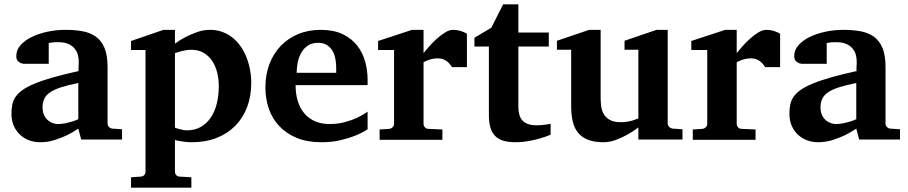

<svg xmlns="http://www.w3.org/2000/svg" viewBox="-20 -636 4139 875"><path d="M350.1 0 336.9 -49.8Q311 -32.2 282.7 -18.6Q257.8 -6.8 227.1 2.7Q196.3 12.2 163.1 12.2Q135.7 12.2 112.1 3.2Q88.4 -5.9 70.6 -22.7Q52.7 -39.6 42.5 -63.5Q32.2 -87.4 32.2 -117.2Q32.2 -139.6 35.9 -158.7Q39.6 -177.7 50.5 -194.1Q61.5 -210.4 82 -225.3Q102.5 -240.2 136.5 -254.4Q170.4 -268.6 219.7 -282.7Q269 -296.9 337.9 -312V-324.2Q337.9 -331.5 338.4 -337.4Q338.4 -344.2 338.9 -351.1Q339.4 -365.2 335.9 -381.6Q332.5 -397.9 322.3 -411.9Q312 -425.8 293.5 -434.8Q274.9 -443.8 245.1 -443.8Q234.9 -443.8 226.8 -443.4Q218.8 -442.9 213.4 -441.9Q207 -440.9 202.1 -439.9V-345.2H99.1Q86.4 -344.2 76.7 -347.7Q68.4 -350.6 61.3 -357.9Q54.2 -365.2 54.2 -380.9Q54.2 -408.7 74 -430.7Q93.8 -452.6 125.7 -468Q157.7 -483.4 197.5 -491.7Q237.3 -500 276.9 -500Q319.8 -500 355.5 -493.7Q391.1 -487.3 416.7 -469Q442.4 -450.7 456.3 -417.5Q470.2 -384.3 470.2 -330.1V-73.2Q470.2 -64 476.6 -57.4Q482.9 -50.8 492.2 -49.8L536.1 -46.9V0ZM336.9 -257.8Q288.6 -248 257.1 -237.8Q225.6 -227.5 207 -214.4Q188.5 -201.2 181.2 -184.3Q173.8 -167.5 173.8 -145Q173.8 -129.4 179 -116Q184.1 -102.5 193.6 -92.5Q203.1 -82.5 216.3 -76.7Q229.5 -70.8 245.1 -70.8Q261.2 -70.8 277.6 -74.2Q293.9 -77.6 307.1 -81.5Q322.8 -86.4 336.9 -92.8Z M977.1 -243.2Q977.1 -275.9 969.5 -306.2Q961.9 -336.4 946.5 -359.1Q931.2 -381.8 907.5 -395.5Q883.8 -409.2 851.1 -409.2Q837.9 -409.2 825 -406.7Q812 -404.3 801.3 -401.4Q788.6 -397.9 777.3 -394V-54.2Q787.1 -50.3 796.9 -47.9Q805.2 -45.4 814.5 -43.7Q823.7 -42 832 -42Q868.2 -42 895.3 -57.6Q922.4 -73.2 940.7 -100.3Q959 -127.4 968 -164.3Q977.1 -201.2 977.1 -243.2ZM1125 -257.8Q1125 -197.3 1106 -147.5Q1086.9 -97.7 1051.8 -62.3Q1016.6 -26.9 966.8 -7.3Q917 12.2 855 12.2Q839.8 12.2 826.2 10.7Q812.5 9.3 801.3 7.3Q788.6 5.4 777.3 2V146Q777.3 155.8 783.4 162.4Q789.6 168.9 799.3 168.9L852.1 171.9V219.2H577.1V171.9L621.1 168.9Q630.4 168.9 636.7 162.4Q643.1 155.8 643.1 146V-408.2H577.1V-449.2L725.1 -500H777.3V-437Q800.8 -454.6 827.6 -468.3Q850.6 -480 878.9 -490Q907.2 -500 938 -500Q968.3 -500 994.1 -490.2Q1020 -480.5 1040.8 -463.6Q1061.5 -446.8 1077.4 -423.6Q1093.3 -400.4 1103.8 -373.5Q1114.3 -346.7 1119.6 -317.1Q1125 -287.6 1125 -257.8Z M1512.2 -326.2Q1512.2 -350.1 1507.8 -371.1Q1503.4 -392.1 1493.4 -407.5Q1483.4 -422.9 1467.8 -431.9Q1452.1 -440.9 1430.2 -440.9Q1402.3 -440.9 1383.5 -428.5Q1364.7 -416 1353.3 -396.2Q1341.8 -376.5 1336.9 -352.1Q1332 -327.6 1332 -304.2H1512.2ZM1655.3 -46.9Q1629.4 -29.8 1597.2 -17.1Q1569.3 -5.9 1530.8 3.2Q1492.2 12.2 1444.3 12.2Q1380.4 12.2 1332.8 -7.3Q1285.2 -26.9 1253.2 -60.8Q1221.2 -94.7 1205.3 -140.1Q1189.5 -185.5 1189.5 -237.8Q1189.5 -294.4 1207.3 -342.5Q1225.1 -390.6 1258.1 -425.5Q1291 -460.4 1337.6 -480.2Q1384.3 -500 1441.4 -500Q1500 -500 1540.8 -480.7Q1581.5 -461.4 1606.9 -429.4Q1632.3 -397.5 1643.8 -356.4Q1655.3 -315.4 1655.3 -272V-248H1327.1Q1327.1 -207 1337.4 -174.3Q1347.7 -141.6 1367.4 -118.7Q1387.2 -95.7 1416 -83.3Q1444.8 -70.8 1481.4 -70.8Q1519.5 -70.8 1551 -79.3Q1582.5 -87.9 1606 -98.6Q1632.8 -111.3 1655.3 -127Z M2040 -330.1Q2036.6 -335 2031.5 -341.8Q2026.4 -348.6 2018.8 -355Q2011.2 -361.3 2000.5 -365.7Q1989.7 -370.1 1975.1 -370.1Q1960.9 -370.1 1948.7 -367.2Q1936.5 -364.3 1928.2 -360.8Q1918 -356.9 1910.2 -352.1V-71.8Q1910.2 -63 1916.3 -55.9Q1922.4 -48.8 1932.1 -48.8L1996.1 -45.9V1H1710V-45.9L1753.9 -48.8Q1763.2 -49.8 1769.5 -56.4Q1775.9 -63 1775.9 -71.8V-408.2H1703.1V-449.2L1857.9 -500H1910.2V-394Q1919.4 -405.8 1935.3 -423.8Q1951.2 -441.9 1969.7 -458.7Q1988.3 -475.6 2008.1 -487.8Q2027.8 -500 2044.9 -500Q2053.7 -500 2063 -498.5Q2072.3 -497.1 2080.8 -494.4Q2089.4 -491.7 2096.4 -488.5Q2103.5 -485.4 2107.9 -481.9V-330.1Z M2489.3 -22Q2465.8 -12.2 2439.5 -4.9Q2417 2 2388.4 7.1Q2359.9 12.2 2329.1 12.2Q2295.9 12.2 2272.7 4.9Q2249.5 -2.4 2235.1 -17.8Q2220.7 -33.2 2214.4 -56.2Q2208 -79.1 2208 -110.8V-423.8H2142.1V-463.9L2219.2 -509.8L2272.9 -616.2H2342.3V-487.8H2481V-423.8H2342.3V-151.9Q2342.3 -104 2363.3 -84.5Q2384.3 -64.9 2424.3 -64.9Q2436 -64.9 2447.8 -65.9Q2459.5 -66.9 2468.8 -68.4Q2479.5 -69.8 2489.3 -71.8Z M2889.2 0V-55.2Q2864.3 -36.1 2837.4 -21.5Q2814.5 -8.8 2786.6 1.7Q2758.8 12.2 2731 12.2Q2688.5 12.2 2659.9 1Q2631.3 -10.3 2614.3 -31.2Q2597.2 -52.2 2590.1 -82.5Q2583 -112.8 2583 -150.9V-409.2H2518.1V-450.2L2665 -500H2717.3V-189.9Q2717.3 -171.4 2719.7 -151.9Q2722.2 -132.3 2731.4 -116.2Q2740.7 -100.1 2759 -89.6Q2777.3 -79.1 2809.1 -79.1Q2824.7 -79.1 2839.1 -81.5Q2853.5 -84 2864.7 -87.4Q2877.4 -91.3 2889.2 -96.2V-409.2H2826.2V-450.2L2972.2 -500H3022.9V-73.2Q3022.9 -64 3030 -57.4Q3037.1 -50.8 3046.4 -49.8L3090.3 -46.9V0Z M3467.3 -330.1Q3463.9 -335 3458.7 -341.8Q3453.6 -348.6 3446 -355Q3438.5 -361.3 3427.7 -365.7Q3417 -370.1 3402.3 -370.1Q3388.2 -370.1 3376 -367.2Q3363.8 -364.3 3355.5 -360.8Q3345.2 -356.9 3337.4 -352.1V-71.8Q3337.4 -63 3343.5 -55.9Q3349.6 -48.8 3359.4 -48.8L3423.3 -45.9V1H3137.2V-45.9L3181.2 -48.8Q3190.4 -49.8 3196.8 -56.4Q3203.1 -63 3203.1 -71.8V-408.2H3130.4V-449.2L3285.2 -500H3337.4V-394Q3346.7 -405.8 3362.5 -423.8Q3378.4 -441.9 3397 -458.7Q3415.5 -475.6 3435.3 -487.8Q3455.1 -500 3472.2 -500Q3481 -500 3490.2 -498.5Q3499.5 -497.1 3508.1 -494.4Q3516.6 -491.7 3523.7 -488.5Q3530.8 -485.4 3535.2 -481.9V-330.1Z M3895.5 0 3882.3 -49.8Q3856.4 -32.2 3828.1 -18.6Q3803.2 -6.8 3772.5 2.7Q3741.7 12.2 3708.5 12.2Q3681.2 12.2 3657.5 3.2Q3633.8 -5.9 3616 -22.7Q3598.1 -39.6 3587.9 -63.5Q3577.6 -87.4 3577.6 -117.2Q3577.6 -139.6 3581.3 -158.7Q3585 -177.7 3595.9 -194.1Q3606.9 -210.4 3627.4 -225.3Q3647.9 -240.2 3681.9 -254.4Q3715.8 -268.6 3765.1 -282.7Q3814.5 -296.9 3883.3 -312V-324.2Q3883.3 -331.5 3883.8 -337.4Q3883.8 -344.2 3884.3 -351.1Q3884.8 -365.2 3881.3 -381.6Q3877.9 -397.9 3867.7 -411.9Q3857.4 -425.8 3838.9 -434.8Q3820.3 -443.8 3790.5 -443.8Q3780.3 -443.8 3772.2 -443.4Q3764.2 -442.9 3758.8 -441.9Q3752.4 -440.9 3747.6 -439.9V-345.2H3644.5Q3631.8 -344.2 3622.1 -347.7Q3613.8 -350.6 3606.7 -357.9Q3599.6 -365.2 3599.6 -380.9Q3599.6 -408.7 3619.4 -430.7Q3639.2 -452.6 3671.1 -468Q3703.1 -483.4 3742.9 -491.7Q3782.7 -500 3822.3 -500Q3865.2 -500 3900.9 -493.7Q3936.5 -487.3 3962.2 -469Q3987.8 -450.7 4001.7 -417.5Q4015.6 -384.3 4015.6 -330.1V-73.2Q4015.6 -64 4022 -57.4Q4028.3 -50.8 4037.6 -49.8L4081.5 -46.9V0ZM3882.3 -257.8Q3834 -248 3802.5 -237.8Q3771 -227.5 3752.4 -214.4Q3733.9 -201.2 3726.6 -184.3Q3719.2 -167.5 3719.2 -145Q3719.2 -129.4 3724.4 -116Q3729.5 -102.5 3739 -92.5Q3748.5 -82.5 3761.7 -76.7Q3774.9 -70.8 3790.5 -70.8Q3806.6 -70.8 3823 -74.2Q3839.4 -77.6 3852.5 -81.5Q3868.2 -86.4 3882.3 -92.8Z"/></svg>

Font: Charis SIL Eur
Style: Bold
Weight: 700
Foundry: SIL International
Version: Version 5.000